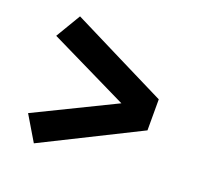

<svg xmlns="http://www.w3.org/2000/svg" viewBox="-99 -718 797 756"><g transform="rotate(20 300.0 -340.0)"><path d="M114 -74 52 -178 384 -340 52 -502 114 -606 316 -505 517 -405V-275Z"/></g></svg>

Font: Iosevka Curly Slab HvEx
Style: Regular
Weight: 900
Width: 7
Monospace: yes
Designer: Belleve Invis
Foundry: Belleve Invis
Version: Version 11.1.0; ttfautohint (v1.8.3)